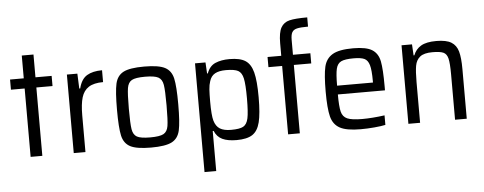

<svg xmlns="http://www.w3.org/2000/svg" viewBox="-57 -894 3133 1242"><g transform="rotate(-5 1509.5 -273.5)"><path d="M112 0V-444H23V-510H112V-658H188V-510H293V-444H188V0Z M392 -510H460L464 -413H470Q485 -473 522.5 -495.5Q560 -518 621 -518V-441Q561 -441 527.5 -419.5Q494 -398 481 -354.5Q468 -311 468 -239V0H392Z M695 -255Q695 -372 706.5 -423.5Q718 -475 759 -496.5Q800 -518 894 -518Q988 -518 1029 -496.5Q1070 -475 1081.5 -423.5Q1093 -372 1093 -255Q1093 -138 1081.5 -86.5Q1070 -35 1029 -13.5Q988 8 894 8Q800 8 759 -13.5Q718 -35 706.5 -86.5Q695 -138 695 -255ZM1017 -255Q1017 -352 1011 -388.5Q1005 -425 980.5 -438.5Q956 -452 894 -452Q832 -452 808 -438.5Q784 -425 778 -388.5Q772 -352 772 -255Q772 -157 778 -121Q784 -85 808 -71.5Q832 -58 894 -58Q956 -58 980.5 -71.5Q1005 -85 1011 -121.5Q1017 -158 1017 -255Z M1224 -510H1292L1296 -438H1301Q1318 -485 1356 -501.5Q1394 -518 1448 -518Q1516 -518 1551 -495.5Q1586 -473 1600.5 -418Q1615 -363 1615 -256Q1615 -149 1601 -93.5Q1587 -38 1552 -15Q1517 8 1449 8Q1392 8 1357 -8.5Q1322 -25 1306 -64H1300V196H1224ZM1539 -255Q1539 -346 1530.5 -384.5Q1522 -423 1498.5 -436Q1475 -449 1419 -449Q1374 -449 1348 -434.5Q1322 -420 1312 -387Q1304 -364 1302 -334Q1300 -304 1300 -255Q1300 -166 1310 -131Q1321 -93 1347 -77Q1373 -61 1419 -61Q1475 -61 1498.5 -74Q1522 -87 1530.5 -125.5Q1539 -164 1539 -255Z M1784 -444H1695V-510H1784V-592Q1784 -661 1802 -693Q1820 -725 1857.5 -734Q1895 -743 1973 -743V-683Q1924 -683 1901 -677.5Q1878 -672 1869 -656Q1860 -640 1860 -606V-510H1973V-444H1860V0H1784Z M2433 -229H2127Q2127 -151 2135.5 -117Q2144 -83 2173.5 -70Q2203 -57 2271 -57Q2335 -57 2416 -68V-6Q2389 0 2343.5 4Q2298 8 2255 8Q2163 8 2120 -15.5Q2077 -39 2063.5 -92Q2050 -145 2050 -254Q2050 -362 2062 -414.5Q2074 -467 2116.5 -492.5Q2159 -518 2251 -518Q2337 -518 2375 -493.5Q2413 -469 2423 -417.5Q2433 -366 2433 -255ZM2127 -286H2360V-296Q2360 -367 2350.5 -399.5Q2341 -432 2318.5 -442.5Q2296 -453 2249 -453Q2192 -453 2167.5 -441Q2143 -429 2135 -395.5Q2127 -362 2127 -286Z M2868 -294Q2868 -367 2860.5 -397.5Q2853 -428 2831.5 -438Q2810 -448 2760 -448Q2705 -448 2679.5 -427.5Q2654 -407 2647.5 -370Q2641 -333 2641 -265V0H2565V-510H2633L2637 -438H2642Q2657 -477 2691.5 -497.5Q2726 -518 2791 -518Q2856 -518 2888.5 -498Q2921 -478 2932.5 -437Q2944 -396 2944 -322V0H2868Z"/></g></svg>

Font: Assailand
Style: Regular
Weight: 400
Designer: Hector Gatti with collaboration of the Omnibus-Type team
Foundry: Omnibus-Type
Version: Version 0.072;October 19, 2019;FontCreator 12.0.0.2547 64-bi